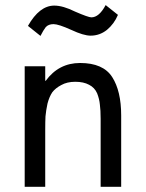

<svg xmlns="http://www.w3.org/2000/svg" viewBox="-20 -1053 568 748"><path d="M156.2 -794.9Q156.2 -780.3 156.2 -738.3Q156.2 -738.3 158.2 -738.3Q209 -807.6 292 -807.6Q381.8 -807.6 417 -752.9Q452.1 -698.2 452.1 -603.5Q452.1 -510.7 452.1 -325.2Q431.6 -325.2 372.1 -325.2Q372.1 -391.6 372.1 -589.8Q372.1 -624 369.1 -645.5Q367.2 -667 358.4 -689.5Q348.6 -711.9 327.1 -722.7Q305.7 -734.4 273.4 -734.4Q241.2 -734.4 218.8 -721.7Q196.3 -710 183.6 -693.4Q171.9 -675.8 165 -649.4Q159.2 -622.1 157.2 -599.6Q156.2 -579.1 156.2 -547.9Q156.2 -473.6 156.2 -325.2Q135.7 -325.2 76.2 -325.2Q76.2 -398.4 76.2 -619.1Q76.2 -663.1 76.2 -794.9Q95.7 -794.9 156.2 -794.9ZM137.7 -913.1Q126 -922.9 88.9 -952.1Q133.8 -1031.2 191.4 -1031.2Q225.6 -1031.2 272.5 -1007.8Q324.2 -985.4 335.9 -985.4Q366.2 -985.4 391.6 -1033.2Q407.2 -1020.5 439.5 -995.1Q424.8 -960 396.5 -936.5Q368.2 -914.1 333 -914.1Q305.7 -914.1 257.8 -936.5Q208 -959 188.5 -959Q168.9 -959 158.2 -947.3Q148.4 -934.6 137.7 -913.1Z"/></svg>

Font: Das Gitter
Style: Book
Weight: 400
Version: Version 006.000